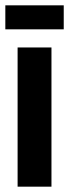

<svg xmlns="http://www.w3.org/2000/svg" viewBox="-25 -700 259 720"><path d="M41 0V-522H168V0ZM-5 -590V-680H214V-590Z"/></svg>

Font: Bricolage Grotesque 96pt SemiBold
Style: Regular
Weight: 600
Designer: Mathieu Triay
Foundry: Atelier Triay
Version: Version 1.001; ttfautohint (v1.8.4.7-5d5b);gftools[0.9.33.de